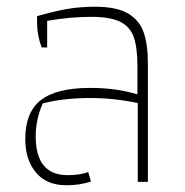

<svg xmlns="http://www.w3.org/2000/svg" viewBox="-20 -540 549 570"><path d="M55 -127Q55 -207 101.5 -243Q148 -279 247 -279Q284 -279 316.5 -275Q349 -271 388 -260V-343Q388 -399 377 -430Q366 -461 336.5 -475.5Q307 -490 251 -490Q187 -490 120 -478V-399H104Q90 -435 90 -475V-492Q139 -506 177.5 -513Q216 -520 263 -520Q326 -520 360 -500Q394 -480 406.5 -444Q419 -408 419 -352V0H389V-234Q318 -249 249 -249Q168 -249 107 -233Q86 -186 86 -135Q86 -20 181 -20Q215 -20 242 -29L250 -1Q217 10 177 10Q118 10 86.5 -28Q55 -66 55 -127Z"/></svg>

Font: Athiti ExtraLight
Style: Regular
Weight: 250
Version: Version 1.032